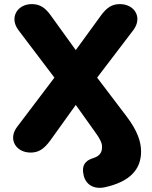

<svg xmlns="http://www.w3.org/2000/svg" viewBox="-20 -734 738 935"><path d="M490 178C614 151 667 90 667 4C667 -43 650 -97 595 -169L453 -356L629 -587C676 -649 635 -714 564 -714C525 -714 499 -697 469 -655L349 -490L230 -655C201 -697 174 -714 135 -714C64 -714 24 -648 70 -587L245 -356L64 -117C17 -56 58 9 129 9C168 9 194 -8 225 -50L349 -223L441 -94C467 -59 477 -37 477 -20C477 7 468 26 431 37C397 48 376 70 387 118C397 166 438 189 490 178Z"/></svg>

Font: Nunito Black
Style: Regular
Weight: 900
Designer: Vernon Adams
Foundry: Vernon Adams
Version: Version 3.602